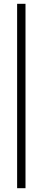

<svg xmlns="http://www.w3.org/2000/svg" viewBox="-20 -854 224 1009"><path d="M70 135V-834H114V135Z"/></svg>

Font: Baskervville
Style: Regular
Weight: 400
Designer: Alexis Faudot, Rémi Forte, Morgane Pierson, Rafael Ribas, Tanguy Vanlaeys, Rosalie Wagner, Thomas Huot-Marchand
Foundry: ANRT
Version: Version 1.100